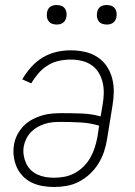

<svg xmlns="http://www.w3.org/2000/svg" viewBox="-20 -739 540 767"><path d="M196 8Q173 8 150 4Q127 0 107 -9.5Q87 -19 71.5 -35Q56 -51 47 -71Q38 -91 35 -114Q32 -137 36 -161Q39 -181 49 -200.5Q59 -220 74 -235.5Q89 -251 108.5 -261.5Q128 -272 148.5 -278Q169 -284 189.5 -285.5Q210 -287 230 -287Q269 -287 307.5 -285.5Q346 -284 382 -274L390 -321Q394 -343 394.5 -366Q395 -389 390 -410Q385 -431 374 -449Q363 -467 345.5 -479Q328 -491 306.5 -496Q285 -501 262 -501Q239 -501 215.5 -496Q192 -491 171 -478Q150 -465 133.5 -446Q117 -427 105 -406L69 -422Q84 -448 104.5 -471Q125 -494 151 -509.5Q177 -525 205.5 -531.5Q234 -538 262 -538Q291 -538 318.5 -532Q346 -526 368.5 -511.5Q391 -497 406 -475Q421 -453 428 -426.5Q435 -400 434.5 -371.5Q434 -343 429 -315L408 -185Q404 -159 396 -134.5Q388 -110 374 -87Q360 -64 340 -45Q320 -26 296 -13.5Q272 -1 246.5 3.5Q221 8 196 8ZM196 -29Q217 -29 238 -33Q259 -37 278.5 -47.5Q298 -58 314 -74Q330 -90 341 -109.5Q352 -129 358.5 -149.5Q365 -170 369 -191L376 -237Q339 -248 299.5 -250Q260 -252 220 -252Q204 -252 189 -250.5Q174 -249 158.5 -244Q143 -239 129 -231Q115 -223 103.5 -211Q92 -199 85 -184.5Q78 -170 75 -155Q72 -137 74.5 -120Q77 -103 84 -87.5Q91 -72 102.5 -60.5Q114 -49 129 -42Q144 -35 161 -32Q178 -29 196 -29ZM406 -641Q397 -641 388.5 -644Q380 -647 374.5 -654Q369 -661 367.5 -670.5Q366 -680 368 -690Q369 -696 372 -702Q375 -708 381 -712Q387 -716 393.5 -717.5Q400 -719 406 -719Q416 -719 424.5 -716Q433 -713 438.5 -706Q444 -699 445.5 -689.5Q447 -680 445 -670Q444 -664 440.5 -658Q437 -652 431.5 -648Q426 -644 419.5 -642.5Q413 -641 406 -641ZM206 -641Q197 -641 188.5 -644Q180 -647 174.5 -654Q169 -661 167.5 -670.5Q166 -680 168 -690Q169 -696 172 -702Q175 -708 181 -712Q187 -716 193.5 -717.5Q200 -719 206 -719Q216 -719 224.5 -716Q233 -713 238.5 -706Q244 -699 245.5 -689.5Q247 -680 245 -670Q244 -664 240.5 -658Q237 -652 231.5 -648Q226 -644 219.5 -642.5Q213 -641 206 -641Z"/></svg>

Font: Iosevka Slab Extralight
Style: Italic
Weight: 200
Italic angle: -9°
Monospace: yes
Designer: Belleve Invis
Foundry: Belleve Invis
Version: Version 11.1.1; ttfautohint (v1.8.3)